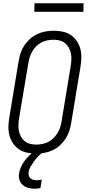

<svg xmlns="http://www.w3.org/2000/svg" viewBox="-20 -931 540 1174"><path d="M201 8Q173 8 146 2.5Q119 -3 97 -17.5Q75 -32 60 -54Q45 -76 38 -102Q31 -128 31.5 -156Q32 -184 37 -213L94 -558Q98 -582 106 -606.5Q114 -631 129 -653.5Q144 -676 164.5 -694Q185 -712 208.5 -723Q232 -734 257.5 -738.5Q283 -743 308 -743Q336 -743 363 -737.5Q390 -732 412 -717.5Q434 -703 449 -681Q464 -659 471 -633Q478 -607 477.5 -579Q477 -551 472 -522L415 -177Q411 -153 403 -128.5Q395 -104 380 -81.5Q365 -59 345 -41Q325 -23 301 -12Q277 -1 251.5 3.5Q226 8 201 8ZM201 -47Q219 -47 238 -50.5Q257 -54 274.5 -63Q292 -72 306 -85.5Q320 -99 330.5 -115.5Q341 -132 347 -150Q353 -168 356 -186L413 -531Q416 -551 416.5 -570Q417 -589 413 -607Q409 -625 400 -641Q391 -657 377 -668Q363 -679 345 -683.5Q327 -688 308 -688Q290 -688 271 -684.5Q252 -681 234.5 -672Q217 -663 203 -649.5Q189 -636 179 -619.5Q169 -603 163 -585Q157 -567 154 -549L96 -204Q93 -184 92.5 -165Q92 -146 96 -128Q100 -110 109 -94Q118 -78 132 -67Q146 -56 164 -51.5Q182 -47 201 -47ZM191 223Q170 223 151 217.5Q132 212 118 199Q104 186 98.5 167Q93 148 97 128Q100 108 109 88.5Q118 69 131 52Q144 35 159.5 19.5Q175 4 193 -8H243L242 0Q226 12 212.5 26Q199 40 188 55.5Q177 71 167 88Q157 105 155 122Q153 133 156 143Q159 153 166.5 159.5Q174 166 184 168.5Q194 171 205 171Q213 171 220.5 170Q228 169 236 167L227 219Q218 221 209 222Q200 223 191 223ZM190 -859 191 -911H491L490 -859Z"/></svg>

Font: Iosevka Light
Style: Italic
Weight: 300
Italic angle: -9°
Monospace: yes
Designer: Belleve Invis
Foundry: Belleve Invis
Version: Version 32.5.0; ttfautohint (v1.8.4)